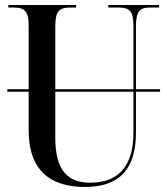

<svg xmlns="http://www.w3.org/2000/svg" viewBox="-20 -734 666 764"><path d="M318 10C459 10 521 -65 521 -207V-369H617V-379H521V-631C521 -692 539 -704 577 -704H613V-714H411V-704H451C493 -704 511 -692 511 -633V-379H200V-631C200 -692 218 -704 260 -704H283V-714H13V-704H34C75 -704 94 -692 94 -634V-379H9V-369H94V-216C94 -53 183 10 318 10ZM200 -185V-369H511V-206C511 -81 458 -7 339 -7C254 -7 200 -51 200 -185Z"/></svg>

Font: Noto Serif Display Condensed Medium
Style: Regular
Weight: 500
Width: 3
Designer: Monotype Design Team
Foundry: Monotype Imaging Inc.
Version: Version 2.009